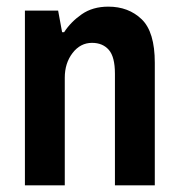

<svg xmlns="http://www.w3.org/2000/svg" viewBox="-20 -558 541 578"><path d="M55 0V-526H155L167 -461H173Q193 -492 226 -515Q259 -538 306 -538Q367 -538 406.5 -500Q446 -462 446 -369V0H326V-336Q326 -387 307.5 -408Q289 -429 257 -429Q222 -429 198.5 -398.5Q175 -368 175 -324V0Z"/></svg>

Font: Archivo Narrow
Style: Bold
Weight: 700
Designer: Hector Gatti
Foundry: Omnibus-Type
Version: Version 3.002